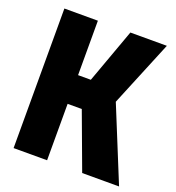

<svg xmlns="http://www.w3.org/2000/svg" viewBox="-128 -803 829 905"><g transform="rotate(20 286.5 -350.0)"><path d="M41 0V-700H209V-427H273L372 -700H555L419 -370L570 0H385L280 -283H209V0Z"/></g></svg>

Font: Tektur SemiCondensed
Style: Bold
Weight: 700
Width: 4
Designer: Adam Jagosz
Foundry: Adam Jagosz
Version: Version 1.005;gftools[0.9.30]